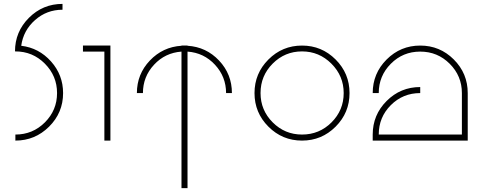

<svg xmlns="http://www.w3.org/2000/svg" viewBox="-20 -966 2487 986"><path d="M301 -946V-916Q220 -916 160 -863Q100 -810 89 -731Q180 -720 242 -650.5Q304 -581 304 -488Q304 -387 232 -315.5Q160 -244 59 -244V-275Q148 -275 210.5 -337.5Q273 -400 273 -488Q273 -576 210.5 -639Q148 -702 59 -702H57Q57 -803 128.5 -874.5Q200 -946 301 -946Z M406 -732H516H547V-701V-244H516V-701H406Z M912 -732H927H943V-731Q1039 -725 1105 -655Q1171 -585 1171 -488H1141Q1141 -572 1084 -633.5Q1027 -695 943 -701V0H912V-701Q828 -695 771 -633.5Q714 -572 714 -488H683Q683 -585 749.5 -655Q816 -725 912 -731Z M1358.5 -660.5Q1430 -732 1531 -732Q1632 -732 1703.5 -660.5Q1775 -589 1775 -488Q1775 -387 1703.5 -315.5Q1632 -244 1531 -244Q1430 -244 1358.5 -315.5Q1287 -387 1287 -488Q1287 -589 1358.5 -660.5ZM1318 -488Q1318 -400 1380.5 -337.5Q1443 -275 1531 -275Q1620 -275 1682.5 -337.5Q1745 -400 1745 -488Q1745 -576 1682 -639Q1619 -702 1531 -702Q1443 -702 1380.5 -639.5Q1318 -577 1318 -488Z M2382 -488V-261V-244H1894V-275Q1894 -376 1965.5 -447.5Q2037 -519 2138 -519V-488Q2049 -488 1987 -426Q1925 -364 1925 -275H2352V-488Q2352 -576 2289.5 -638.5Q2227 -701 2138 -701Q2049 -701 1987 -638.5Q1925 -576 1925 -488H1894Q1894 -589 1965.5 -660.5Q2037 -732 2138 -732Q2239 -732 2310.5 -660.5Q2382 -589 2382 -488Z"/></svg>

Font: Neo
Style: Regular
Weight: 400
Version: Version 1.1